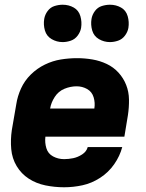

<svg xmlns="http://www.w3.org/2000/svg" viewBox="-20 -784 616 812"><path d="M251 8Q290 8 329 -0.5Q368 -9 403.5 -32Q439 -55 463 -89.5Q487 -124 497 -162H351Q346 -143 327.5 -131Q309 -119 289.5 -115Q270 -111 251 -111Q226 -111 204.5 -122.5Q183 -134 176 -157.5Q169 -181 172 -206H506L521 -297Q526 -330 525.5 -363Q525 -396 513.5 -425Q502 -454 481 -477Q460 -500 431.5 -513.5Q403 -527 371 -532.5Q339 -538 306 -538Q272 -538 237.5 -532.5Q203 -527 170 -511Q137 -495 110.5 -469Q84 -443 69 -410Q54 -377 49 -344L30 -234Q24 -193 27.5 -153.5Q31 -114 50.5 -81.5Q70 -49 101.5 -28.5Q133 -8 172 0Q211 8 251 8ZM192 -325Q196 -350 211.5 -374Q227 -398 252.5 -408.5Q278 -419 304 -419Q328 -419 348.5 -407.5Q369 -396 376 -372.5Q383 -349 379 -325ZM445 -606Q462 -606 479.5 -612Q497 -618 508.5 -633.5Q520 -649 523 -666Q527 -691 520 -715.5Q513 -740 492 -752Q471 -764 445 -764Q428 -764 410.5 -758.5Q393 -753 381.5 -737.5Q370 -722 367 -704Q363 -679 370 -655Q377 -631 398.5 -618.5Q420 -606 445 -606ZM245 -606Q262 -606 279.5 -612Q297 -618 308.5 -633.5Q320 -649 323 -666Q327 -691 320 -715.5Q313 -740 292 -752Q271 -764 245 -764Q228 -764 210.5 -758.5Q193 -753 181.5 -737.5Q170 -722 167 -704Q163 -679 170 -655Q177 -631 198.5 -618.5Q220 -606 245 -606Z"/></svg>

Font: Iosevka Sparkle Heavy Oblique
Style: Regular
Weight: 900
Italic angle: -9°
Designer: Belleve Invis
Foundry: Belleve Invis
Version: Version 4.5.0; ttfautohint (v1.8.3)